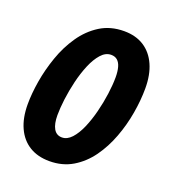

<svg xmlns="http://www.w3.org/2000/svg" viewBox="-109 -640 662 734"><g transform="rotate(20 222.0 -272.5)"><path d="M172.9 9.8Q125 9.8 91.1 -11.2Q57.1 -32.2 39.1 -71.8Q21 -111.3 21 -167Q21 -209.5 29.5 -261Q38.1 -312.5 56.2 -364.3Q74.2 -416 103.8 -459.2Q133.3 -502.4 175.3 -528.8Q217.3 -555.2 272.9 -555.2Q320.3 -555.2 353.8 -533.7Q387.2 -512.2 405 -472.4Q422.9 -432.6 422.9 -377Q422.9 -329.1 413.8 -275.9Q404.8 -222.7 385.7 -171.9Q366.7 -121.1 337.2 -80.1Q307.6 -39.1 266.6 -14.6Q225.6 9.8 172.9 9.8ZM187 -91.8Q208 -91.8 226.1 -111.3Q244.1 -130.9 258.1 -163.1Q272 -195.3 281.7 -233.6Q291.5 -272 296.6 -309.8Q301.8 -347.7 301.8 -377.9Q301.8 -401.9 297.1 -418.7Q292.5 -435.5 282.5 -444.3Q272.5 -453.1 256.8 -453.1Q234.4 -453.1 216.1 -432.6Q197.8 -412.1 183.8 -378.9Q169.9 -345.7 160.6 -306.9Q151.4 -268.1 146.7 -231Q142.1 -193.8 142.1 -166Q142.1 -130.9 153.3 -111.3Q164.6 -91.8 187 -91.8Z"/></g></svg>

Font: Open Sans Condensed
Style: Italic
Weight: 400
Width: 3
Italic angle: -12°
Designer: Monotype Design Team
Foundry: Monotype Imaging Inc.
Version: Version 3.000